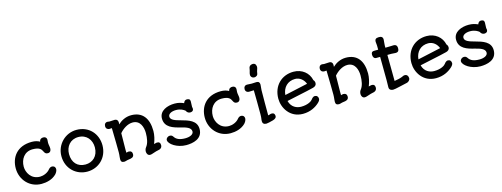

<svg xmlns="http://www.w3.org/2000/svg" viewBox="-16 -1792 7165 2738"><g transform="rotate(-15 3566.5 -422.5)"><path d="M55.7 -294.9C55.7 -126.5 180.2 14.2 356.4 14.2C429.7 14.2 516.1 -4.9 576.2 -64.9C592.3 -83 608.4 -106.4 610.4 -134.3C611.8 -156.7 600.6 -184.6 561 -187C541.5 -188.5 521 -173.8 510.3 -160.2C475.1 -114.7 410.6 -90.8 361.3 -90.8C228 -90.8 171.9 -205.1 171.9 -288.1C171.9 -396.5 233.9 -496.1 357.9 -496.1C463.4 -496.1 483.9 -458.5 499.5 -426.8C511.2 -403.8 520.5 -385.3 555.2 -385.3C588.9 -385.3 605 -410.2 605 -441.4C605 -470.7 595.2 -499 595.2 -528.8C595.2 -545.9 598.1 -560.1 598.1 -574.2C598.1 -601.6 579.6 -620.1 548.3 -620.1C524.4 -620.1 497.1 -612.3 490.2 -572.8C462.9 -590.3 420.9 -601.6 374 -601.6C150.4 -601.6 55.7 -453.1 55.7 -294.9Z M729.5 -294.4C729.5 -108.9 868.2 14.2 1032.7 14.2C1196.8 14.2 1335.9 -108.9 1335.9 -294.4C1335.9 -463.9 1216.3 -601.6 1032.7 -601.6C864.7 -601.6 729.5 -463.9 729.5 -294.4ZM842.3 -294.4C842.3 -404.3 911.6 -496.1 1032.2 -496.1C1153.3 -496.1 1223.6 -404.3 1223.6 -294.4C1223.6 -161.6 1136.2 -90.8 1032.2 -90.8C915 -90.8 842.3 -170.4 842.3 -294.4Z M1527.3 -36.1C1527.3 -4.4 1538.6 14.2 1577.1 14.2C1588.4 14.2 1602.5 9.3 1623.5 3.4C1629.4 1.5 1638.2 0.5 1647.5 -0.5C1681.2 -4.4 1724.1 -10.3 1724.1 -59.6C1724.1 -92.3 1705.6 -110.4 1670.4 -110.4C1665 -110.4 1657.7 -108.4 1650.9 -106.4L1637.7 -102.5C1636.2 -119.6 1636.7 -134.8 1636.7 -149.4C1636.7 -200.7 1637.2 -251 1638.7 -301.3C1638.7 -331.1 1639.2 -360.8 1639.6 -390.1C1684.6 -443.8 1757.8 -496.1 1834.5 -496.1C1944.8 -496.1 1979 -390.6 1979 -302.2C1979 -225.1 1966.3 -151.9 1929.2 -105.5C1914.6 -87.9 1909.2 -64.9 1909.2 -44.4C1909.2 -18.6 1924.8 14.2 1956.1 14.2C1978 15.1 1987.3 8.3 2052.2 -11.7L2105 -23.9C2137.7 -35.2 2144.5 -61 2144.5 -79.6C2144.5 -115.7 2125.5 -132.8 2089.8 -129.4C2080.6 -128.4 2065.9 -124.5 2051.3 -120.1C2074.2 -175.3 2090.3 -245.1 2090.3 -302.2C2090.3 -491.2 2005.4 -601.6 1840.3 -601.6C1755.9 -601.6 1689 -562 1644 -519.5C1645 -529.3 1645.5 -540.5 1645.5 -548.3C1645.5 -580.1 1625.5 -598.6 1599.1 -598.6C1588.4 -598.6 1573.2 -597.7 1559.1 -596.7C1545.9 -595.2 1532.2 -594.7 1519 -594.7C1508.3 -594.7 1498.5 -598.6 1488.3 -598.6C1462.4 -598.6 1441.9 -580.6 1441.9 -545.4C1441.9 -506.8 1469.7 -492.7 1493.2 -492.7C1508.8 -492.7 1520 -493.7 1528.3 -495.1C1532.2 -287.6 1532.7 -282.7 1532.7 -278.3C1533.7 -230.5 1534.2 -187 1534.2 -136.2C1534.2 -110.4 1531.7 -89.8 1529.8 -72.3C1528.3 -60.5 1527.3 -47.9 1527.3 -36.1Z M2240.7 -126.5C2240.7 -68.4 2356.4 14.2 2492.7 14.2C2589.8 14.2 2733.9 -13.2 2733.9 -159.2C2733.9 -285.6 2613.3 -319.3 2507.8 -348.1C2430.7 -369.1 2361.8 -389.2 2361.8 -440.9C2361.8 -481.4 2411.1 -507.3 2477.5 -507.3C2545.9 -507.3 2588.4 -479.5 2609.4 -461.9C2617.2 -440.9 2639.2 -421.4 2665.5 -421.4C2693.8 -421.4 2715.8 -433.6 2715.8 -464.4C2715.8 -471.7 2714.8 -481.9 2711.4 -489.7C2711.4 -521.5 2714.4 -547.4 2714.4 -572.3C2714.4 -603.5 2695.8 -614.3 2664.1 -614.3C2638.2 -614.3 2622.1 -591.8 2616.7 -571.8C2577.1 -587.9 2541 -601.6 2481 -601.6C2376.5 -601.6 2253.4 -558.1 2253.4 -441.4C2253.4 -310.1 2374 -276.4 2476.6 -251C2551.8 -231.9 2627 -211.4 2627 -151.9C2627 -107.9 2570.3 -83.5 2503.9 -83.5C2423.3 -83.5 2374.5 -105.5 2348.6 -144.5C2335.9 -162.6 2326.2 -176.8 2296.4 -176.8C2272 -176.8 2240.7 -156.2 2240.7 -126.5Z M2846.7 -294.9C2846.7 -126.5 2971.2 14.2 3147.5 14.2C3220.7 14.2 3307.1 -4.9 3367.2 -64.9C3383.3 -83 3399.4 -106.4 3401.4 -134.3C3402.8 -156.7 3391.6 -184.6 3352.1 -187C3332.5 -188.5 3312 -173.8 3301.3 -160.2C3266.1 -114.7 3201.7 -90.8 3152.3 -90.8C3019 -90.8 2962.9 -205.1 2962.9 -288.1C2962.9 -396.5 3024.9 -496.1 3148.9 -496.1C3254.4 -496.1 3274.9 -458.5 3290.5 -426.8C3302.2 -403.8 3311.5 -385.3 3346.2 -385.3C3379.9 -385.3 3396 -410.2 3396 -441.4C3396 -470.7 3386.2 -499 3386.2 -528.8C3386.2 -545.9 3389.2 -560.1 3389.2 -574.2C3389.2 -601.6 3370.6 -620.1 3339.4 -620.1C3315.4 -620.1 3288.1 -612.3 3281.2 -572.8C3253.9 -590.3 3211.9 -601.6 3165 -601.6C2941.4 -601.6 2846.7 -453.1 2846.7 -294.9Z M3702.6 -672.9C3727.5 -683.6 3730 -695.8 3733.9 -716.8C3735.8 -727.1 3736.8 -740.7 3741.7 -752C3748.5 -768.1 3756.3 -796.4 3754.4 -809.6C3753.4 -816.4 3750.5 -827.6 3747.6 -834.5C3737.8 -856.4 3715.8 -861.8 3692.9 -857.9C3662.1 -853.5 3646.5 -832 3644.5 -803.2C3642.6 -776.9 3623 -736.8 3627 -711.4C3632.8 -675.3 3670.9 -658.7 3702.6 -672.9ZM3619.1 -36.6C3619.1 -4.9 3637.2 14.2 3675.3 14.2C3692.4 14.2 3737.3 2.9 3776.9 -7.8C3810.5 -18.1 3832.5 -35.2 3828.1 -65.9C3823.2 -89.8 3816.4 -106 3782.7 -106C3760.3 -106 3750 -95.2 3729 -93.8C3727.1 -229.5 3730 -347.2 3730 -464.8C3730 -493.7 3736.8 -519 3736.8 -545.4C3736.8 -576.2 3723.6 -595.2 3690.4 -595.2C3668.9 -595.2 3644 -591.8 3620.1 -591.8C3596.7 -591.8 3572.3 -595.2 3547.4 -595.2C3522 -595.2 3500.5 -576.7 3500.5 -542.5C3500.5 -503.4 3528.8 -489.7 3551.8 -489.7C3571.3 -489.7 3604 -490.7 3623.5 -492.2C3626 -363.8 3626.5 -252.9 3626.5 -136.2C3626.5 -74.2 3619.1 -69.3 3619.1 -36.6Z M4048.3 -220.2C4185.5 -252 4316.9 -274.9 4448.2 -308.1C4478 -315.4 4500.5 -334.5 4500.5 -363.3C4500.5 -380.9 4494.1 -400.9 4481.4 -411.6C4458 -523.4 4361.8 -601.6 4236.3 -601.6C4062 -601.6 3929.7 -477.1 3929.7 -284.7C3929.7 -151.9 4022 14.2 4215.3 14.2C4324.2 14.2 4404.3 -29.8 4458.5 -80.1C4483.4 -102.5 4490.7 -122.6 4490.7 -134.8C4490.7 -167 4471.7 -188 4439.5 -188C4422.4 -188 4400.4 -170.9 4387.7 -151.4C4373.5 -130.9 4317.9 -90.8 4215.8 -90.8C4150.9 -90.8 4073.7 -123 4048.3 -220.2ZM4040 -310.5C4049.8 -421.9 4122.1 -496.1 4232.9 -496.1C4304.2 -496.1 4358.4 -445.8 4380.9 -385.3C4264.2 -357.4 4149.9 -336.4 4040 -310.5Z M4696.8 -36.1C4696.8 -4.4 4708 14.2 4746.6 14.2C4757.8 14.2 4772 9.3 4793 3.4C4798.8 1.5 4807.6 0.5 4816.9 -0.5C4850.6 -4.4 4893.6 -10.3 4893.6 -59.6C4893.6 -92.3 4875 -110.4 4839.8 -110.4C4834.5 -110.4 4827.1 -108.4 4820.3 -106.4L4807.1 -102.5C4805.7 -119.6 4806.2 -134.8 4806.2 -149.4C4806.2 -200.7 4806.6 -251 4808.1 -301.3C4808.1 -331.1 4808.6 -360.8 4809.1 -390.1C4854 -443.8 4927.2 -496.1 5003.9 -496.1C5114.3 -496.1 5148.4 -390.6 5148.4 -302.2C5148.4 -225.1 5135.7 -151.9 5098.6 -105.5C5084 -87.9 5078.6 -64.9 5078.6 -44.4C5078.6 -18.6 5094.2 14.2 5125.5 14.2C5147.5 15.1 5156.7 8.3 5221.7 -11.7L5274.4 -23.9C5307.1 -35.2 5314 -61 5314 -79.6C5314 -115.7 5294.9 -132.8 5259.3 -129.4C5250 -128.4 5235.4 -124.5 5220.7 -120.1C5243.7 -175.3 5259.8 -245.1 5259.8 -302.2C5259.8 -491.2 5174.8 -601.6 5009.8 -601.6C4925.3 -601.6 4858.4 -562 4813.5 -519.5C4814.5 -529.3 4814.9 -540.5 4814.9 -548.3C4814.9 -580.1 4794.9 -598.6 4768.6 -598.6C4757.8 -598.6 4742.7 -597.7 4728.5 -596.7C4715.3 -595.2 4701.7 -594.7 4688.5 -594.7C4677.7 -594.7 4668 -598.6 4657.7 -598.6C4631.8 -598.6 4611.3 -580.6 4611.3 -545.4C4611.3 -506.8 4639.2 -492.7 4662.6 -492.7C4678.2 -492.7 4689.5 -493.7 4697.8 -495.1C4701.7 -287.6 4702.1 -282.7 4702.1 -278.3C4703.1 -230.5 4703.6 -187 4703.6 -136.2C4703.6 -110.4 4701.2 -89.8 4699.2 -72.3C4697.8 -60.5 4696.8 -47.9 4696.8 -36.1Z M5487.8 -37.1C5487.3 4.4 5522.5 14.2 5546.4 14.2C5575.2 15.6 5697.8 -17.6 5755.9 -28.8C5792.5 -36.6 5808.6 -66.9 5808.6 -84.5C5808.6 -119.6 5789.1 -143.6 5757.3 -143.6C5741.2 -143.6 5725.6 -135.7 5714.4 -129.9C5674.3 -113.8 5650.9 -110.8 5597.2 -101.1L5593.8 -486.3L5652.8 -486.8C5674.3 -486.3 5694.8 -482.9 5714.8 -482.9C5758.3 -482.9 5766.1 -509.3 5766.1 -540C5766.1 -581.1 5743.7 -596.2 5718.3 -596.2C5712.4 -596.2 5701.2 -596.2 5693.4 -595.7C5691.4 -595.7 5689 -595.2 5686.5 -595.2C5668.9 -594.7 5643.6 -593.8 5592.8 -592.8V-628.4C5592.3 -657.2 5599.6 -684.6 5599.6 -712.4C5599.6 -754.4 5572.3 -762.7 5541 -762.7C5495.1 -762.7 5480.5 -744.1 5480.5 -711.9C5480.5 -692.4 5485.8 -673.8 5485.8 -654.8C5485.8 -649.9 5486.3 -634.3 5486.3 -610.4V-592.3H5451.7C5407.7 -592.3 5382.8 -592.8 5382.8 -542.5C5382.8 -512.7 5398.4 -485.4 5427.7 -485.4L5486.8 -485.8L5489.7 -141.6Z M6013.2 -220.2C6150.4 -252 6281.7 -274.9 6413.1 -308.1C6442.9 -315.4 6465.3 -334.5 6465.3 -363.3C6465.3 -380.9 6459 -400.9 6446.3 -411.6C6422.9 -523.4 6326.7 -601.6 6201.2 -601.6C6026.9 -601.6 5894.5 -477.1 5894.5 -284.7C5894.5 -151.9 5986.8 14.2 6180.2 14.2C6289.1 14.2 6369.1 -29.8 6423.3 -80.1C6448.2 -102.5 6455.6 -122.6 6455.6 -134.8C6455.6 -167 6436.5 -188 6404.3 -188C6387.2 -188 6365.2 -170.9 6352.5 -151.4C6338.4 -130.9 6282.7 -90.8 6180.7 -90.8C6115.7 -90.8 6038.6 -123 6013.2 -220.2ZM6004.9 -310.5C6014.6 -421.9 6086.9 -496.1 6197.8 -496.1C6269 -496.1 6323.2 -445.8 6345.7 -385.3C6229 -357.4 6114.7 -336.4 6004.9 -310.5Z M6583 -126.5C6583 -68.4 6698.7 14.2 6835 14.2C6932.1 14.2 7076.2 -13.2 7076.2 -159.2C7076.2 -285.6 6955.6 -319.3 6850.1 -348.1C6772.9 -369.1 6704.1 -389.2 6704.1 -440.9C6704.1 -481.4 6753.4 -507.3 6819.8 -507.3C6888.2 -507.3 6930.7 -479.5 6951.7 -461.9C6959.5 -440.9 6981.4 -421.4 7007.8 -421.4C7036.1 -421.4 7058.1 -433.6 7058.1 -464.4C7058.1 -471.7 7057.1 -481.9 7053.7 -489.7C7053.7 -521.5 7056.6 -547.4 7056.6 -572.3C7056.6 -603.5 7038.1 -614.3 7006.3 -614.3C6980.5 -614.3 6964.4 -591.8 6959 -571.8C6919.4 -587.9 6883.3 -601.6 6823.2 -601.6C6718.8 -601.6 6595.7 -558.1 6595.7 -441.4C6595.7 -310.1 6716.3 -276.4 6818.8 -251C6894 -231.9 6969.2 -211.4 6969.2 -151.9C6969.2 -107.9 6912.6 -83.5 6846.2 -83.5C6765.6 -83.5 6716.8 -105.5 6690.9 -144.5C6678.2 -162.6 6668.5 -176.8 6638.7 -176.8C6614.3 -176.8 6583 -156.2 6583 -126.5Z"/></g></svg>

Font: Autour One
Style: Regular
Weight: 400
Designer: Eben Sorkin
Foundry: Eben Sorkin
Version: Version 1.002